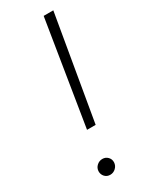

<svg xmlns="http://www.w3.org/2000/svg" viewBox="-192 -772 652 822"><g transform="rotate(-30 133.5 -361.0)"><path d="M232.6 -727.3 144.5 -212H101.9L185 -727.3ZM92.3 4.6Q76 4.6 65.7 -6.6Q55.4 -17.8 55.8 -33.7Q56.5 -49.7 68.4 -60.5Q80.3 -71.4 95.9 -71.4Q111.9 -71.4 122.5 -60.4Q133.2 -49.4 132.5 -33.7Q131.7 -17.8 119.9 -6.6Q108 4.6 92.3 4.6Z"/></g></svg>

Font: Inter Extra Light  BETA
Style: Italic
Weight: 200
Italic angle: 9.39999°
Designer: Rasmus Andersson
Foundry: rsms
Version: Version 3.011;git-f93a4a705